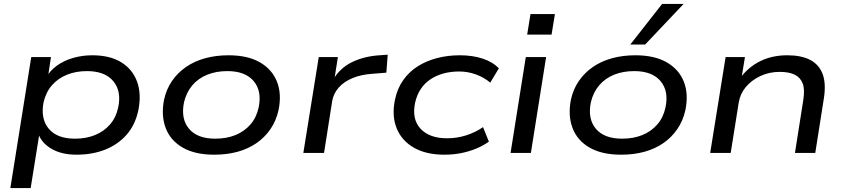

<svg xmlns="http://www.w3.org/2000/svg" viewBox="-20 -783 4331 983"><path d="M33 180 140 -491H241L224 -379H212Q233 -419 270 -446Q307 -473 354.5 -486.5Q402 -500 452 -500Q543 -500 601 -464Q659 -428 682 -364.5Q705 -301 688 -217Q672 -143 628 -93Q584 -43 518.5 -17Q453 9 372 9Q293 9 240.5 -23Q188 -55 174 -106L183 -107L137 180ZM364 -73Q421 -73 466.5 -91.5Q512 -110 543 -145.5Q574 -181 585 -232Q603 -316 560 -367.5Q517 -419 425 -419Q369 -419 323 -400.5Q277 -382 246 -346.5Q215 -311 203 -259Q187 -175 229.5 -124Q272 -73 364 -73Z M1077 9Q979 9 916 -27Q853 -63 828.5 -127Q804 -191 820 -273Q832 -327 861 -369Q890 -411 933 -440.5Q976 -470 1031 -485Q1086 -500 1150 -500Q1248 -500 1310.5 -464Q1373 -428 1398 -365Q1423 -302 1406 -219Q1394 -165 1365 -122.5Q1336 -80 1293.5 -50.5Q1251 -21 1196.5 -6Q1142 9 1077 9ZM1082 -73Q1140 -73 1185.5 -91.5Q1231 -110 1262 -145.5Q1293 -181 1304 -232Q1322 -316 1279 -367.5Q1236 -419 1144 -419Q1087 -419 1041 -400.5Q995 -382 964.5 -346Q934 -310 922 -259Q905 -175 947.5 -124Q990 -73 1082 -73Z M1533 0 1612 -491H1710L1691 -371H1683Q1719 -434 1781.5 -464.5Q1844 -495 1923 -500L1965 -503L1958 -411L1884 -405Q1828 -401 1784.5 -383Q1741 -365 1714.5 -335Q1688 -305 1681 -267L1639 0Z M2255 9Q2163 9 2100.5 -26Q2038 -61 2011.5 -124.5Q1985 -188 2002 -272Q2014 -330 2044.5 -373Q2075 -416 2119.5 -444Q2164 -472 2219 -486Q2274 -500 2334 -500Q2399 -500 2451 -483Q2503 -466 2534 -433L2490 -360Q2458 -387 2416.5 -402Q2375 -417 2331 -417Q2288 -417 2251 -407Q2214 -397 2184 -377Q2154 -357 2134 -327Q2114 -297 2105 -256Q2088 -172 2133.5 -123.5Q2179 -75 2269 -75Q2318 -75 2365 -89.5Q2412 -104 2453 -132L2483 -58Q2454 -37 2417.5 -22Q2381 -7 2340.5 1Q2300 9 2255 9Z M2679 -606 2696 -711H2821L2804 -606ZM2594 0 2672 -491H2776L2698 0Z M3160 9Q3062 9 2999 -27Q2936 -63 2911.5 -127Q2887 -191 2903 -273Q2915 -327 2944 -369Q2973 -411 3016 -440.5Q3059 -470 3114 -485Q3169 -500 3233 -500Q3331 -500 3393.5 -464Q3456 -428 3481 -365Q3506 -302 3489 -219Q3477 -165 3448 -122.5Q3419 -80 3376.5 -50.5Q3334 -21 3279.5 -6Q3225 9 3160 9ZM3165 -73Q3223 -73 3268.5 -91.5Q3314 -110 3345 -145.5Q3376 -181 3387 -232Q3405 -316 3362 -367.5Q3319 -419 3227 -419Q3170 -419 3124 -400.5Q3078 -382 3047.5 -346Q3017 -310 3005 -259Q2988 -175 3030.5 -124Q3073 -73 3165 -73ZM3207 -555 3370 -763H3480L3283 -555Z M3616 0 3695 -491H3794L3776 -381H3768Q3810 -439 3871.5 -469.5Q3933 -500 4011 -500Q4082 -500 4127.5 -476.5Q4173 -453 4191.5 -404.5Q4210 -356 4198 -279L4154 0H4050L4093 -273Q4101 -326 4089.5 -356Q4078 -386 4049 -400.5Q4020 -415 3972 -415Q3918 -415 3872.5 -393.5Q3827 -372 3798 -337Q3769 -302 3762 -257L3721 0Z"/></svg>

Font: Nunito Sans 10pt Expanded Medium
Style: Italic
Weight: 500
Width: 7
Italic angle: -9°
Designer: Vernon Adams
Foundry: Vernon Adams
Version: Version 3.101;gftools[0.9.27]